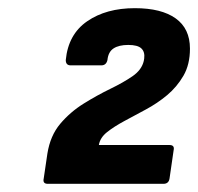

<svg xmlns="http://www.w3.org/2000/svg" viewBox="-20 -795 485 470"><path d="M97 -345Q84 -345 87 -358L96 -419Q103 -463 127.5 -492Q152 -521 185 -541.5Q218 -562 250 -577.5Q282 -593 304.5 -608.5Q327 -624 332 -646L333 -652Q335 -668 326 -676.5Q317 -685 294 -685Q271 -685 258 -676.5Q245 -668 243 -648Q240 -635 228 -635H153Q141 -635 141 -648Q147 -711 193.5 -743Q240 -775 310 -775Q375 -775 410 -750Q445 -725 445 -676Q445 -637 429 -609.5Q413 -582 389 -562Q365 -542 337 -527Q309 -512 284 -498.5Q259 -485 242 -471.5Q225 -458 222 -440H395Q408 -440 405 -427L395 -358Q393 -345 380 -345Z"/></svg>

Font: Sofia Sans Semi Condensed ExtraBold
Style: Italic
Weight: 800
Italic angle: -9°
Version: Version 4.100